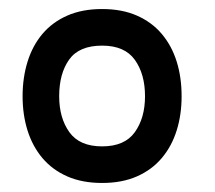

<svg xmlns="http://www.w3.org/2000/svg" viewBox="-20 -840 477 425"><path d="M382 -627Q382 -586 371 -551Q360 -516 338 -490Q316 -464 283 -449.5Q250 -435 206 -435Q162 -435 129 -449.5Q96 -464 74 -490Q52 -516 41 -551Q30 -586 30 -627Q30 -668 41 -703.5Q52 -739 74 -765Q96 -791 129 -805.5Q162 -820 206 -820Q250 -820 283 -805.5Q316 -791 338 -765Q360 -739 371 -704Q382 -669 382 -627ZM301 -627Q301 -676 278.5 -707.5Q256 -739 206 -739Q155 -739 133 -708Q111 -677 111 -627Q111 -579 133.5 -547.5Q156 -516 206 -516Q256 -516 278.5 -547.5Q301 -579 301 -627Z"/></svg>

Font: TypoPRO Sinkin Sans
Style: 500 Medium
Weight: 500
Designer: Keith Bates
Foundry: K-Type
Version: Sinkin Sans (version 1.0)  by Keith Bates   •   © 2014   www